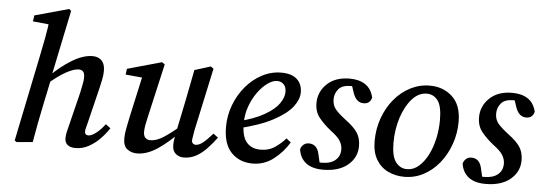

<svg xmlns="http://www.w3.org/2000/svg" viewBox="-47 -808 2702 953"><g transform="rotate(5 1304.5 -331.5)"><path d="M60 7 50 0 137 -423Q147 -471 156 -519Q165 -567 171 -616L199 -586L89 -597L93 -627L263 -674L273 -665L205 -338L204 -323L177 -194Q166 -142 157 -95Q148 -48 140 0ZM353 11Q328 11 314 -0.5Q300 -12 300 -33Q300 -50 304.5 -67.5Q309 -85 315 -110L353 -264Q358 -287 362 -307.5Q366 -328 366 -341Q366 -363 358 -371Q350 -379 337 -379Q312 -379 274.5 -358.5Q237 -338 188 -296L191 -332Q239 -382 295.5 -416.5Q352 -451 399 -451Q428 -451 444.5 -434Q461 -417 461 -383Q461 -362 456.5 -340.5Q452 -319 447 -297L405 -125Q401 -108 397.5 -95.5Q394 -83 394 -76Q394 -57 412 -57Q427 -57 449 -73.5Q471 -90 494 -120L518 -102Q500 -74 474.5 -48Q449 -22 418.5 -5.5Q388 11 353 11Z M660 11Q632 11 611.5 -4.5Q591 -20 591 -58Q591 -81 597 -110Q603 -139 608 -165L657 -387L668 -365L570 -374L574 -403L745 -451L759 -441L699 -178Q693 -153 689.5 -133.5Q686 -114 686 -99Q686 -79 695.5 -69.5Q705 -60 720 -60Q750 -60 785.5 -82.5Q821 -105 879 -155L881 -128Q818 -62 764 -25.5Q710 11 660 11ZM892 11Q870 11 853 -3Q836 -17 836 -46Q836 -59 838 -73Q840 -87 845 -113L876 -263Q884 -303 892 -344Q900 -385 908 -426L988 -451L1002 -441L934 -125Q932 -109 929.5 -96.5Q927 -84 927 -77Q927 -67 933 -62Q939 -57 946 -57Q963 -57 982.5 -72.5Q1002 -88 1030 -120L1054 -102Q1033 -74 1009 -48Q985 -22 956 -5.5Q927 11 892 11Z M1236 11Q1171 11 1130 -31Q1089 -73 1089 -159Q1089 -216 1109 -268.5Q1129 -321 1163.5 -362Q1198 -403 1243.5 -427Q1289 -451 1340 -451Q1391 -451 1417.5 -427Q1444 -403 1444 -361Q1444 -327 1416 -290Q1388 -253 1322 -217.5Q1256 -182 1143 -155L1140 -190Q1226 -211 1276 -240Q1326 -269 1347 -299.5Q1368 -330 1368 -357Q1368 -382 1355 -395Q1342 -408 1322 -408Q1301 -408 1275.5 -390Q1250 -372 1227 -340.5Q1204 -309 1189.5 -268.5Q1175 -228 1175 -183Q1175 -118 1200 -89.5Q1225 -61 1269 -61Q1311 -61 1342 -82.5Q1373 -104 1393 -128L1416 -110Q1387 -61 1340.5 -25Q1294 11 1236 11Z M1572 -2 1529 -30Q1555 -23 1577 -23Q1621 -23 1645 -43Q1669 -63 1669 -97Q1669 -118 1657 -138.5Q1645 -159 1607 -187Q1572 -215 1549 -244Q1526 -273 1526 -316Q1526 -372 1567.5 -411.5Q1609 -451 1680 -451Q1728 -451 1758.5 -430.5Q1789 -410 1799 -367Q1791 -335 1759 -335Q1722 -335 1706 -382L1688 -436L1725 -411Q1718 -413 1709 -414Q1700 -415 1690 -415Q1646 -415 1627.5 -393Q1609 -371 1609 -342Q1609 -313 1624.5 -293.5Q1640 -274 1678 -245Q1720 -214 1737.5 -187Q1755 -160 1755 -121Q1755 -64 1710 -26.5Q1665 11 1587 11Q1532 11 1501.5 -13Q1471 -37 1465 -80Q1469 -95 1480 -104Q1491 -113 1506 -113Q1546 -113 1557 -67Z M1992 11Q1947 11 1910 -7Q1873 -25 1851.5 -61.5Q1830 -98 1830 -153Q1830 -214 1849.5 -268Q1869 -322 1903 -363Q1937 -404 1982.5 -427.5Q2028 -451 2079 -451Q2147 -451 2192 -409Q2237 -367 2237 -285Q2237 -226 2218 -172.5Q2199 -119 2165.5 -77.5Q2132 -36 2087.5 -12.5Q2043 11 1992 11ZM2002 -28Q2034 -28 2060 -50.5Q2086 -73 2105 -110Q2124 -147 2134 -192.5Q2144 -238 2144 -285Q2144 -354 2123 -382Q2102 -410 2068 -410Q2027 -410 1994.5 -373.5Q1962 -337 1943 -278.5Q1924 -220 1924 -153Q1924 -85 1946 -56.5Q1968 -28 2002 -28Z M2382 -2 2339 -30Q2365 -23 2387 -23Q2431 -23 2455 -43Q2479 -63 2479 -97Q2479 -118 2467 -138.5Q2455 -159 2417 -187Q2382 -215 2359 -244Q2336 -273 2336 -316Q2336 -372 2377.5 -411.5Q2419 -451 2490 -451Q2538 -451 2568.5 -430.5Q2599 -410 2609 -367Q2601 -335 2569 -335Q2532 -335 2516 -382L2498 -436L2535 -411Q2528 -413 2519 -414Q2510 -415 2500 -415Q2456 -415 2437.5 -393Q2419 -371 2419 -342Q2419 -313 2434.5 -293.5Q2450 -274 2488 -245Q2530 -214 2547.5 -187Q2565 -160 2565 -121Q2565 -64 2520 -26.5Q2475 11 2397 11Q2342 11 2311.5 -13Q2281 -37 2275 -80Q2279 -95 2290 -104Q2301 -113 2316 -113Q2356 -113 2367 -67Z"/></g></svg>

Font: Lisu Bosa SemiBold
Style: Italic
Weight: 600
Italic angle: -19°
Designer: David Morse, Annie Olsen, Victor Gaultney, Frank Grießhammer (Latin)
Foundry: SIL International
Version: Version 2.000